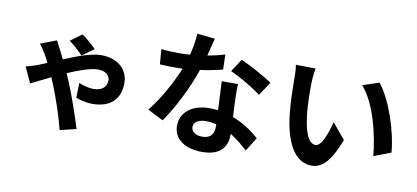

<svg xmlns="http://www.w3.org/2000/svg" viewBox="-78 -1093 3157 1453"><g transform="rotate(10 1500.0 -366.5)"><path d="M590 -566C566 -592 509 -641 480 -660L393 -596C429 -570 471 -532 500 -501ZM174 -535C193 -514 211 -485 222 -466C232 -449 244 -427 256 -402C232 -392 208 -382 186 -373C173 -368 135 -356 98 -346L154 -226C181 -238 237 -268 304 -300C312 -281 320 -262 327 -245C364 -153 411 -16 435 83L560 53C533 -35 475 -206 437 -293C430 -310 422 -329 412 -350C499 -388 587 -419 643 -419C704 -419 734 -386 734 -353C734 -302 700 -268 632 -268C599 -268 555 -278 520 -294L517 -180C545 -168 598 -155 641 -155C788 -155 856 -232 856 -354C856 -441 791 -530 647 -530C573 -530 469 -491 366 -448C352 -478 338 -504 328 -524C321 -539 308 -564 298 -582Z M1944 -546C1894 -582 1771 -649 1700 -680L1636 -582C1704 -552 1817 -487 1874 -441ZM1571 -698C1532 -686 1486 -675 1438 -667C1452 -720 1464 -770 1472 -802L1335 -816C1333 -765 1322 -705 1308 -650C1278 -648 1248 -647 1219 -647C1183 -647 1130 -649 1087 -654L1096 -538C1139 -536 1179 -535 1220 -535C1237 -535 1254 -535 1271 -536C1227 -429 1149 -283 1069 -186L1190 -125C1270 -238 1355 -410 1402 -549C1468 -558 1529 -571 1574 -583ZM1595 -147C1595 -94 1573 -55 1506 -55C1452 -55 1421 -80 1421 -117C1421 -152 1458 -176 1515 -176C1543 -176 1569 -172 1595 -166ZM1579 -494C1582 -434 1587 -347 1590 -273C1569 -275 1546 -277 1523 -277C1385 -277 1304 -202 1304 -105C1304 4 1401 59 1524 59C1665 59 1715 -13 1715 -105V-114C1769 -81 1814 -41 1849 -9L1915 -115C1865 -160 1795 -210 1710 -242C1707 -291 1705 -339 1704 -367C1703 -411 1701 -452 1704 -494Z M2262 -712 2110 -714C2116 -684 2117 -642 2117 -614C2117 -553 2119 -438 2128 -347C2156 -81 2251 17 2359 17C2439 17 2501 -44 2567 -216L2467 -336C2448 -258 2409 -142 2362 -142C2300 -142 2270 -239 2256 -382C2250 -453 2249 -528 2250 -592C2250 -619 2255 -677 2262 -712ZM2757 -691 2631 -649C2739 -527 2792 -294 2807 -135L2938 -185C2927 -337 2851 -576 2757 -691Z"/></g></svg>

Font: Noto Sans CJK KR Bold
Style: Regular
Weight: 700
Designer: Ryoko NISHIZUKA (kana & ideographs); Paul D. Hunt (Latin, Greek & Cyrillic); Wenlong ZHANG (bopomofo); Sandoll Communica
Foundry: Adobe Systems Incorporated
Version: Version 1.004;PS 1.004;hotconv 1.0.82;makeotf.lib2.5.63406